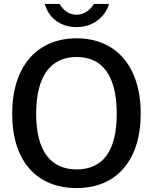

<svg xmlns="http://www.w3.org/2000/svg" viewBox="-20 -947 778 977"><path d="M370 10C571 10 696 -129 696 -369C696 -611 569 -752 370 -752C169 -752 42 -610 42 -368C42 -128 166 10 370 10ZM370 -85C243 -85 164 -172 164 -368C164 -567 243 -657 370 -657C497 -657 574 -568 574 -368C574 -171 498 -85 370 -85ZM458 -927C442 -900 411 -872 369 -872C324 -872 298 -903 283 -927H208C227 -857 287 -809 369 -809C456 -809 515 -862 535 -927Z"/></svg>

Font: Cheyenne Sans Medium
Style: Regular
Weight: 500
Designer: The Public Sans project authors (U.S. Web Design System), Libre Franklin designed by Pablo Impallari and Rodrigo Fuenzal
Foundry: The Cheyenne Sans Project Authors
Version: Version 2.007